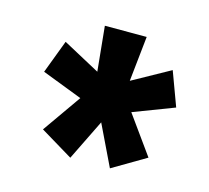

<svg xmlns="http://www.w3.org/2000/svg" viewBox="-63 -883 545 501"><g transform="rotate(15 209.0 -632.0)"><path d="M77 -507 150 -611 41 -653 75 -743 175 -689 163 -810H276L263 -688L364 -744L398 -652L288 -610L362 -507L272 -454L219 -564L165 -454Z"/></g></svg>

Font: Oswald SemiBold
Style: Regular
Weight: 400
Version: Version